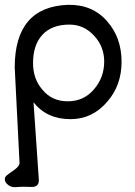

<svg xmlns="http://www.w3.org/2000/svg" viewBox="-20 -492 561 796"><path d="M61 184 41 -212Q41 -464 262 -472Q363 -474 424 -404Q484 -336 484 -236Q484 -139 426 -72Q364 2 272 2Q174 2 119 -68L141 253Q142 283 113 283Q76 281 44 284Q27 285 13.5 274.5Q0 264 0 251Q0 242 7 236Q11 232 41 211Q61 196 61 184ZM412 -237Q412 -299 370 -344Q328 -390 268 -390Q195 -390 156 -348Q117 -306 117 -231Q117 -164 156 -120Q195 -72 261 -72Q327 -72 369 -121Q412 -170 412 -237Z"/></svg>

Font: GFS Complutum
Style: Regular
Weight: 400
Designer: George D. Matthiopoulos
Foundry: George D. Matthiopoulos
Version: Version 1.000